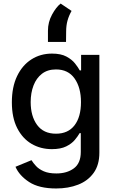

<svg xmlns="http://www.w3.org/2000/svg" viewBox="-20 -858 657 1094"><path d="M300.1 215.9Q202.4 215.9 146.1 179.2Q89.8 142.4 68.2 92.3L159.4 54.7Q169 70.3 185.2 87.9Q201.3 105.5 229.2 117.9Q257.1 130.3 301.1 130.3Q361.5 130.3 400.9 101.2Q440.3 72.1 440.3 7.8V-99.4H433.6Q424 -82 406.2 -60.7Q388.5 -39.4 357.1 -23.8Q325.6 -8.2 275.6 -8.2Q211.3 -8.2 159.6 -38.5Q108 -68.9 77.8 -128.4Q47.6 -187.9 47.6 -274.9Q47.6 -361.9 77.2 -424Q106.9 -486.2 158.7 -519.4Q210.6 -552.6 276.3 -552.6Q327.1 -552.6 358.5 -535.7Q389.9 -518.8 407.5 -496.4Q425.1 -474.1 434.3 -457H442.1V-545.5H546.2V12.1Q546.2 82 513.5 127.3Q480.8 172.6 425.2 194.2Q369.7 215.9 300.1 215.9ZM299 -96.2Q367.9 -96.2 404.7 -144Q441.4 -191.8 441.4 -276.3Q441.4 -359 405 -410.7Q368.6 -462.4 299 -462.4Q251.1 -462.4 219.1 -437.7Q187.1 -413 171 -370.9Q154.8 -328.8 154.8 -276.3Q154.8 -196 191.4 -146.1Q228 -96.2 299 -96.2ZM356.2 -619H253.2V-683.2Q253.2 -731.9 276.5 -774.7Q299.7 -817.5 325.6 -837.7L387.8 -795.8Q372.5 -768.8 364.7 -740.8Q356.9 -712.7 356.9 -678.6Z"/></svg>

Font: Linik Sans Medium
Style: Regular
Weight: 500
Designer: Rasmus Andersson (font), Cristiano Sobral (main changes)
Foundry: rsms
Version: Version 3.018;June 1, 2022;FontCreator 14.0.0.2814 64-bit; t